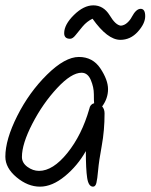

<svg xmlns="http://www.w3.org/2000/svg" viewBox="-20 -715 563 718"><path d="M430 -566Q382 -566 326 -645Q305 -635 289 -616Q273 -597 262.5 -583.5Q252 -570 242 -570Q220 -570 220 -591Q220 -623 256.5 -659Q293 -695 329 -695Q367 -695 390 -658Q412 -621 432 -619Q445 -620 456 -630Q467 -640 473 -652Q489 -682 506 -682Q523 -682 523 -654.5Q523 -627 495.5 -596.5Q468 -566 430 -566ZM362 -317Q371 -307 371 -291Q371 -227 360.5 -170Q350 -113 347 -79Q344 -45 340.5 -31Q337 -17 328 -17Q311 -17 306 -49.5Q301 -82 301 -150Q270 -95 222.5 -56Q175 -17 129.5 -17Q84 -17 42 -52Q0 -87 0 -129Q0 -193 44.5 -281.5Q89 -370 156 -436Q223 -502 275 -502Q327 -502 355.5 -459Q384 -416 384 -381.5Q384 -347 362 -317ZM332 -329Q331 -336 331 -362.5Q331 -389 319.5 -416Q308 -443 285 -443Q247 -443 193.5 -385.5Q140 -328 101 -252.5Q62 -177 62 -128Q62 -106 82.5 -91Q103 -76 126 -76Q178 -76 232 -143Q286 -210 314 -308Q317 -325 332 -329Z"/></svg>

Font: Kalam Light
Style: Regular
Weight: 300
Version: Version 2.001;PS 1.0;hotconv 1.0.79;makeotf.lib2.5.61930; tt